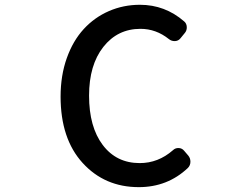

<svg xmlns="http://www.w3.org/2000/svg" viewBox="-20 -770 1040 803"><path d="M560.5 12.7Q418 12.7 325.7 -88.4Q233.4 -189.5 233.4 -366.2Q233.4 -454.1 259.3 -526.9Q285.2 -599.6 330.1 -648.4Q375 -697.3 435.5 -723.6Q496.1 -750 565.4 -750Q669.9 -750 750 -680.7Q760.7 -671.9 761.2 -656.7Q761.7 -641.6 752 -630.9L734.4 -609.4Q725.6 -598.6 711.4 -598.1Q697.3 -597.7 686.5 -606.4Q632.8 -649.4 567.4 -649.4Q471.7 -649.4 412.1 -573.7Q352.5 -498 352.5 -370.1Q352.5 -239.3 409.7 -163.6Q466.8 -87.9 564.5 -87.9Q641.6 -87.9 703.1 -141.6Q712.9 -151.4 727.1 -150.9Q741.2 -150.4 750 -139.6L767.6 -119.1Q776.4 -108.4 776.4 -93.8Q776.4 -78.1 765.6 -67.4Q680.7 12.7 560.5 12.7Z"/></svg>

Font: Gen Jyuu Gothic L Monospace Medium
Style: Regular
Weight: 500
Designer: [Source Han Sans]
Ryoko NISHIZUKA  (kana & ideographs); Paul D. Hunt (Latin, Greek & Cyrillic); Wenlong ZHANG  (bopomofo
Version: Version 1.002.20150607